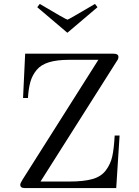

<svg xmlns="http://www.w3.org/2000/svg" viewBox="-20 -956 707 976"><path d="M83 -17.1Q83 -24.9 95.2 -43.9L480 -651.9H330.1Q269 -651.9 228.5 -639.4Q188 -627 166 -600.1Q144 -573.2 134.5 -540Q125 -506.8 122.1 -458H97.2L107.9 -683.1H556.2Q582 -683.1 582 -667Q582 -655.8 574.2 -646L186 -33.2H332Q405.3 -33.2 449.7 -45.7Q494.1 -58.1 518.1 -90.1Q542 -122.1 550.5 -160.2Q559.1 -198.2 563 -267.1H587.9L570.8 0H106Q83 0 83 -17.1ZM169.9 -918.9V-919.9L182.1 -936Q316.9 -856 323.2 -856Q327.1 -856 462.9 -936L475.1 -919.9V-918.9L323.2 -790H321.8Z"/></svg>

Font: CMU Serif Upright Italic
Style: UprightItalic
Weight: 500
Version: Version 0.7.0